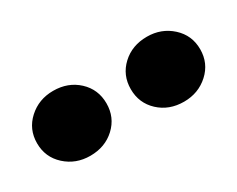

<svg xmlns="http://www.w3.org/2000/svg" viewBox="-38 -888 456 369"><g transform="rotate(-30 190.0 -703.0)"><path d="M9 -703Q9 -734 31.5 -754.5Q54 -775 86 -775Q119 -775 141 -754.5Q163 -734 163 -703Q163 -672 141 -651.5Q119 -631 86 -631Q54 -631 31.5 -651.5Q9 -672 9 -703ZM217 -703Q217 -734 239 -754.5Q261 -775 294 -775Q326 -775 348.5 -754.5Q371 -734 371 -703Q371 -672 348.5 -651.5Q326 -631 294 -631Q261 -631 239 -651.5Q217 -672 217 -703Z"/></g></svg>

Font: Open Sauce One SemiBold
Style: Regular
Weight: 600
Designer: Alfredo Marco Pradil
Foundry: Creative Sauce Fz LLC
Version: Version 1.477